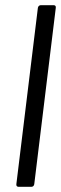

<svg xmlns="http://www.w3.org/2000/svg" viewBox="-20 -720 235 740"><path d="M51 0H101C107 0 111 -4 112 -10L195 -690C196 -696 193 -700 187 -700H137C132 -700 127 -696 126 -690L43 -10C42 -4 46 0 51 0Z"/></svg>

Font: Barlow Semi Condensed
Style: Italic
Weight: 400
Width: 4
Italic angle: -7°
Designer: Jeremy Tribby
Foundry: Tribby Type
Version: Version 1.422;hotconv 1.0.109;makeotfexe 2.5.65596